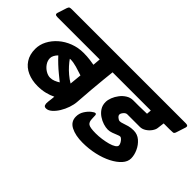

<svg xmlns="http://www.w3.org/2000/svg" viewBox="-130 -1003 1403 1403"><g transform="rotate(45 571.0 -302.0)"><path d="M-57 -532 -33 -606Q-28 -620 -20.5 -622.5Q-13 -625 0 -625H628Q656 -625 649 -603L626 -529Q621 -513 610.5 -511.5Q600 -510 577 -510H535Q532 -482 526.5 -430Q521 -378 515.5 -311.5Q510 -245 505 -174Q503 -145 491.5 -111Q480 -77 461.5 -47Q443 -17 421 2Q399 21 377 21Q360 21 355.5 8Q351 -5 353.5 -24.5Q356 -44 358 -62L360 -83Q332 -69 296 -60Q260 -51 218 -51Q160 -51 113.5 -71.5Q67 -92 40.5 -132.5Q14 -173 14 -231Q14 -276 35.5 -317Q57 -358 94 -390.5Q131 -423 180.5 -442Q230 -461 285 -461Q321 -461 351.5 -457Q382 -453 397 -450L402 -510H-36Q-64 -510 -57 -532ZM138 -260Q138 -234 153.5 -211Q169 -188 193 -173.5Q217 -159 240 -159Q259 -159 278 -166.5Q297 -174 314 -185Q292 -203 265.5 -224.5Q239 -246 213.5 -270Q188 -294 167 -317Q154 -304 146 -289Q138 -274 138 -260ZM244 -359Q257 -340 277.5 -317Q298 -294 323.5 -272.5Q349 -251 376 -235L385 -328Q353 -339 316.5 -349.5Q280 -360 251 -360Q246 -360 244 -359Z M503 -532 527 -606Q532 -622 542 -623.5Q552 -625 576 -625H1177Q1205 -625 1198 -603L1174 -529Q1169 -513 1159 -511.5Q1149 -510 1125 -510H1063L1056 -455Q1054 -438 1039.5 -417.5Q1025 -397 1003 -383Q981 -369 958 -369Q948 -369 922.5 -369Q897 -369 870 -369Q843 -369 828 -369Q814 -369 801 -354Q788 -339 788 -327Q788 -316 801 -305Q814 -294 825 -294Q837 -294 854.5 -300.5Q872 -307 894.5 -313Q917 -319 944 -319Q984 -319 1013.5 -293.5Q1043 -268 1059.5 -231.5Q1076 -195 1076 -161Q1076 -127 1048.5 -96.5Q1021 -66 974 -42Q927 -18 867.5 -4.5Q808 9 743 9Q669 9 621.5 -15.5Q574 -40 574 -92Q574 -125 591 -152Q608 -179 628 -195Q648 -211 657 -211Q666 -211 667.5 -199.5Q669 -188 669 -166Q669 -132 686.5 -119.5Q704 -107 763 -107Q793 -107 825 -111.5Q857 -116 884.5 -123.5Q912 -131 929 -142Q946 -153 946 -165Q946 -175 939.5 -187Q933 -199 923.5 -208.5Q914 -218 906 -218Q899 -218 882.5 -211Q866 -204 845.5 -196.5Q825 -189 806 -189Q785 -189 759 -197Q733 -205 708.5 -221.5Q684 -238 668 -262.5Q652 -287 652 -320Q652 -342 662 -368Q672 -394 690.5 -418Q709 -442 733.5 -457Q758 -472 786 -472Q809 -472 845 -472Q881 -472 927 -474L930 -510H524Q496 -510 503 -532Z"/></g></svg>

Font: Alkatra
Style: Regular
Weight: 400
Designer: Suman Bhandary
Version: Version 1.100;gftools[0.9.22]